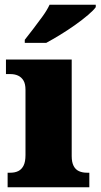

<svg xmlns="http://www.w3.org/2000/svg" viewBox="-20 -786 422 806"><path d="M12 0V-61H24Q43 -61 57 -68Q71 -75 79 -91Q87 -107 87 -135V-409Q87 -434 78.5 -448Q70 -462 56 -468.5Q42 -475 24 -475H5V-536H281V-131Q281 -105 289 -89.5Q297 -74 311.5 -67.5Q326 -61 344 -61H355V0ZM84 -619Q99 -638 119 -664Q139 -690 158.5 -717Q178 -744 188 -766H382V-756Q373 -743 349.5 -723Q326 -703 295 -681Q264 -659 232 -639.5Q200 -620 174 -606H84Z"/></svg>

Font: Noto Serif Gujarati Black
Style: Regular
Weight: 900
Version: Version 2.102